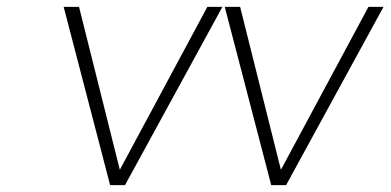

<svg xmlns="http://www.w3.org/2000/svg" viewBox="-20 -541 1141 561"><path d="M166 -521H210.9L330.1 -44.9L585.9 -521H629.9L345.2 0H301.8Z M636.7 -521H681.6L800.8 -44.9L1056.6 -521H1100.6L815.9 0H772.5Z"/></svg>

Font: Trueno UltraLight
Style: Italic
Weight: 250
Designer: Julieta Ulanovsky
Foundry: Julieta Ulanovsky
Version: Version 3.001b | FøM Fix